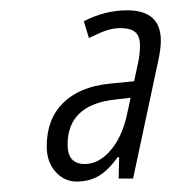

<svg xmlns="http://www.w3.org/2000/svg" viewBox="-20 -742 329 369"><path d="M69.8 -460.9Q69.8 -512.7 101.1 -543.9Q132.3 -575.2 189.9 -581.1L237.8 -585.9L245.1 -620.1Q249 -636.7 249 -654.5Q249 -672.4 240 -680.2Q231 -688 210.4 -688Q189.9 -688 162.6 -674.3L150.9 -668.9L141.1 -701.2Q182.1 -722.2 224.1 -722.2Q289.1 -722.2 289.1 -664.1Q289.1 -646.5 283.2 -621.1L235.8 -398.9H208L209 -439.9H206.1Q188 -414.6 169.7 -403.8Q151.4 -393.1 127.4 -393.1Q103.5 -393.1 86.7 -411.9Q69.8 -430.7 69.8 -460.9ZM109.9 -463.9Q109.9 -426.8 143.1 -426.8Q169.9 -426.8 192.4 -452.9Q214.8 -479 224.1 -522L231 -554.2L202.1 -550.8Q109.9 -541 109.9 -463.9Z"/></svg>

Font: Open Sans Hebrew Condensed Light
Style: Italic
Weight: 300
Width: 3
Italic angle: -12°
Foundry: Ascender Corporation, Yanek Iontef
Version: Version 2.001;PS 002.001;hotconv 1.0.70;makeotf.lib2.5.58329